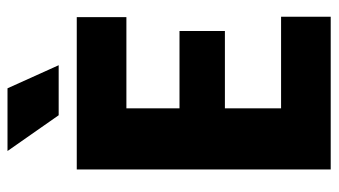

<svg xmlns="http://www.w3.org/2000/svg" viewBox="-210 -670 880 499"><g transform="rotate(-90 229.5 -420.0)"><path d="M39 0V-660H198V0ZM153 0V-129H436V0ZM153 -275V-393H399V-275ZM153 -531V-660H435V-531ZM180 -707 87 -840H250L310 -707Z"/></g></svg>

Font: Bricolage Grotesque 72pt SemiCondensed ExtraBold
Style: Regular
Weight: 800
Width: 4
Designer: Mathieu Triay
Foundry: Atelier Triay
Version: Version 1.001;gftools[0.9.33.dev8+g029e19f]